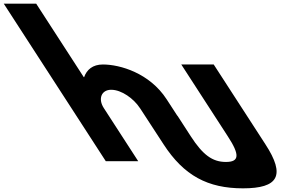

<svg xmlns="http://www.w3.org/2000/svg" viewBox="-503 -880 1603 1048"><path d="M74.5 0H251.5L63.7 -290C30.6 -341 50.9 -390 103.9 -390C160.9 -390 227.6 -341 260.7 -290L262.8 -287.1L389.3 -93C500.7 79 631.4 148 823.4 148C1015.4 148 1057.6 79 945.3 -93L663.5 -528H486.5L740.4 -136C806.4 -35 804.1 4 730.1 4C656.1 4 603.8 -35 538.4 -136L465.9 -248L464.8 -248.4L406.6 -338C313.9 -481 152.5 -528 58.5 -528C2.5 -528 -29.7 -499 -43.8 -459H-45.8L-305.5 -860H-482.5Z"/></svg>

Font: Hussar
Style: BdOpOblSeven
Weight: 700
Foundry: Cannot Into Space Fonts
Version: Version 2.00